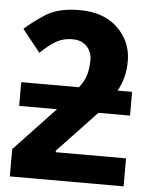

<svg xmlns="http://www.w3.org/2000/svg" viewBox="-54 -809 678 854"><g transform="rotate(5 285.0 -382.0)"><path d="M267 -764Q170 -764 113 -726Q56 -688 25 -659L105 -559Q136 -590 169.5 -611Q203 -632 248 -632Q287 -632 310.5 -608Q334 -584 334 -547Q334 -515 326.5 -484.5Q319 -454 294 -422H36V-316H205L22 -122V0H530V-125H216V-132L390 -316H531V-422H466Q500 -480 500 -557Q500 -643 438 -703.5Q376 -764 267 -764Z"/></g></svg>

Font: Noto Sans UI Extra
Style: Regular
Weight: 800
Designer: Monotype Design Team
Foundry: Monotype Imaging Inc.
Version: Version 1.901